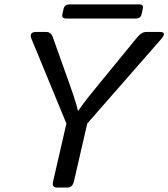

<svg xmlns="http://www.w3.org/2000/svg" viewBox="-20 -844 758 864"><path d="M278.3 -760.7Q256.3 -760.7 260.7 -780.3L266.1 -804.7Q271 -824.2 293 -824.2H605.5Q627.4 -824.2 622.6 -804.7L617.2 -780.3Q612.8 -760.7 590.8 -760.7ZM122.1 -668Q108.9 -700.2 142.6 -700.2H188Q209.5 -700.2 217.8 -676.3L293.9 -462.9Q300.8 -443.4 312.3 -409.4Q323.7 -375.5 330.6 -346.2H332.5Q353 -375.5 372.8 -400.9Q392.6 -426.3 422.9 -462.9L597.7 -676.3Q617.2 -700.2 638.2 -700.2H699.2Q733.4 -700.2 705.1 -668L372.6 -288.1L312.5 -26.9Q306.2 0 281.7 0H236.8Q212.4 0 218.8 -26.9L278.8 -288.1Z"/></svg>

Font: Istok
Style: Italic
Weight: 500
Italic angle: -13°
Designer: Andrey V. Panov
Foundry: Andrey V. Panov
Version: Version 1.0.3